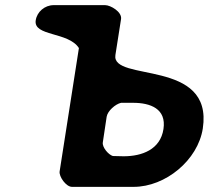

<svg xmlns="http://www.w3.org/2000/svg" viewBox="-20 -727 812 747"><path d="M287 -540 212 -60C209 -40 237 0 260 0H500C624 0 750 -104 769 -227C811 -501 412 -406 429 -513L451 -653C455 -681 410 -707 389 -707H189C154 -707 124 -681 119 -648C109 -585 246 -604 287 -540ZM451 -327H498C565 -327 628 -304 616 -225C604 -145 532 -119 461 -119C455 -119 425 -120 419 -120C402 -125 377 -154 380 -173L395 -273C399 -296 429 -322 451 -327Z"/></svg>

Font: Asimov Print
Style: Regular
Weight: 500
Designer: Google
Version: Version 2.000980: 2014